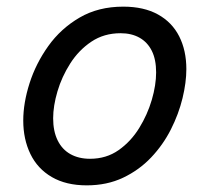

<svg xmlns="http://www.w3.org/2000/svg" viewBox="-20 -539 628 578"><path d="M241 19Q179 19 136 -6Q93 -31 71.5 -75.5Q50 -120 50 -176Q50 -229 69 -288.5Q88 -348 125.5 -400.5Q163 -453 219.5 -486Q276 -519 351 -519Q413 -519 455.5 -495.5Q498 -472 519.5 -429.5Q541 -387 541 -331Q541 -291 529.5 -243.5Q518 -196 494.5 -149.5Q471 -103 435 -65Q399 -27 350.5 -4Q302 19 241 19ZM251 -61Q300 -61 337 -87Q374 -113 399 -153.5Q424 -194 437 -238.5Q450 -283 450 -321Q450 -360 437 -386Q424 -412 400 -425.5Q376 -439 343 -439Q293 -439 255 -413.5Q217 -388 191.5 -348Q166 -308 153 -264Q140 -220 140 -183Q140 -144 153.5 -116.5Q167 -89 192 -75Q217 -61 251 -61Z"/></svg>

Font: Playwrite DE LA
Style: Regular
Weight: 400
Designer: Veronika Burian, José Scaglione
Foundry: TypeTogether
Version: Version 1.002